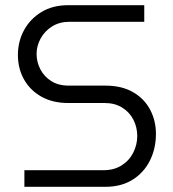

<svg xmlns="http://www.w3.org/2000/svg" viewBox="-20 -720 668 740"><path d="M74 0V-64H379Q420 -64 449.5 -83Q479 -102 494 -132.5Q509 -163 509 -196Q509 -229 494.5 -258Q480 -287 451.5 -305Q423 -323 383 -323H243Q183 -323 139.5 -347.5Q96 -372 72.5 -414Q49 -456 49 -508Q49 -560 72.5 -603.5Q96 -647 139.5 -673.5Q183 -700 243 -700H536V-636H248Q209 -636 180.5 -618Q152 -600 136.5 -571.5Q121 -543 121 -512Q121 -481 135.5 -453Q150 -425 177.5 -407.5Q205 -390 245 -390H386Q449 -390 492.5 -365Q536 -340 558.5 -297.5Q581 -255 581 -204Q581 -147 557.5 -100.5Q534 -54 490.5 -27Q447 0 386 0Z"/></svg>

Font: MuseoModerno Thin Light
Style: Regular
Weight: 300
Version: Version 1.003